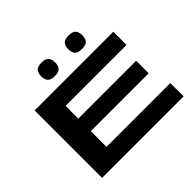

<svg xmlns="http://www.w3.org/2000/svg" viewBox="-205 -1161 1409 1409"><g transform="rotate(-45 499.5 -456.5)"><path d="M106 0V-700H923V-563H290V-431H891V-301H290V-138H952V0ZM671 -773Q630 -773 614 -791Q598 -809 598 -842Q598 -877 614 -895Q630 -913 671 -913Q712 -913 728 -895Q744 -877 744 -842Q744 -809 728 -791Q712 -773 671 -773ZM390 -773Q349 -773 333 -791Q317 -809 317 -842Q317 -877 333 -895Q349 -913 390 -913Q430 -913 446 -895Q462 -877 462 -842Q462 -809 446 -791Q430 -773 390 -773Z"/></g></svg>

Font: Georama ExtraExtended SemiBold
Style: Regular
Weight: 600
Width: 8
Designer: Jean-Baptiste Levee
Foundry: Production Type
Version: Version 1.000